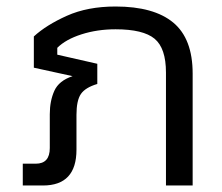

<svg xmlns="http://www.w3.org/2000/svg" viewBox="-20 -570 682 590"><path d="M50 0V-67H90Q133 -67 133 -115V-219Q133 -260 147 -291Q161 -322 203 -336L84 -362V-458Q122 -493 185.5 -521.5Q249 -550 335 -550Q453 -550 512.5 -500.5Q572 -451 572 -344V0H490V-347Q490 -422 455 -451Q420 -480 335 -480Q279 -480 230.5 -464.5Q182 -449 156 -423V-402L279 -374V-312Q242 -301 228.5 -281Q215 -261 215 -217V-110Q215 0 112 0Z"/></svg>

Font: Kanit Light
Style: Regular
Weight: 300
Designer: Katatrad Team
Foundry: CadsonDemak
Version: Version 2.000; ttfautohint (v1.8.3)